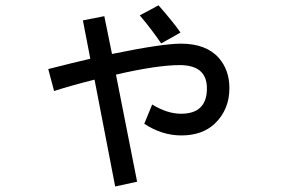

<svg xmlns="http://www.w3.org/2000/svg" viewBox="-20 -630 1040 709"><path d="M408.2 -354.5 486.3 41 405.3 58.6 329.1 -335.9Q240.2 -313.5 179.7 -293.9L158.2 -375Q250 -398.4 313.5 -413.1L286.1 -554.7L365.2 -570.3L393.6 -430.7Q579.1 -468.8 648.4 -468.8Q741.2 -468.8 788.1 -416Q827.1 -371.1 827.1 -304.7Q827.1 -224.6 772.5 -172.9Q726.6 -129.9 649.4 -129.9Q578.1 -129.9 512.7 -172.9L542 -244.1Q597.7 -210 648.4 -210Q744.1 -210 744.1 -303.7Q744.1 -389.6 643.6 -389.6Q560.5 -389.6 408.2 -354.5ZM646.5 -509.8 575.2 -469.7Q537.1 -525.4 496.1 -573.2L565.4 -610.4Q621.1 -546.9 646.5 -509.8Z"/></svg>

Font: MotoyaLCedar
Style: W3 mono
Weight: 400
Version: Version 1.01